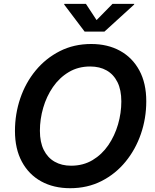

<svg xmlns="http://www.w3.org/2000/svg" viewBox="-20 -966 806 996"><path d="M343.8 10.3Q258.3 10.3 193.8 -25.1Q129.4 -60.5 93.5 -127.2Q57.6 -193.8 57.6 -286.6Q57.6 -375 85.2 -456.1Q112.8 -537.1 165 -600.3Q217.3 -663.6 290.3 -700.7Q363.3 -737.8 453.1 -737.8Q538.6 -737.8 602.8 -702.4Q667 -667 702.9 -600.6Q738.8 -534.2 738.8 -440.9Q738.8 -352.1 710.9 -271.2Q683.1 -190.4 631.1 -127Q579.1 -63.5 506.3 -26.6Q433.6 10.3 343.8 10.3ZM348.6 -106.4Q411.6 -106.4 460.2 -135.5Q508.8 -164.6 542 -213.1Q575.2 -261.7 592.3 -320.8Q609.4 -379.9 609.4 -439.9Q609.4 -499.5 589.4 -539.8Q569.3 -580.1 533.2 -600.6Q497.1 -621.1 447.8 -621.1Q385.3 -621.1 336.7 -592Q288.1 -563 254.6 -514.4Q221.2 -465.8 204.1 -406.7Q187 -347.7 187 -287.6Q187 -228.5 207 -188.2Q227.1 -147.9 263.4 -127.2Q299.8 -106.4 348.6 -106.4ZM425.8 -945.8 481 -861.8 563.5 -945.8H676.3L675.8 -942.4L522 -802.2H418.9L313 -942.4L313.5 -945.8Z"/></svg>

Font: Inter 17pt SemiBold
Style: Italic
Weight: 600
Italic angle: -9.3988°
Version: Version 4.001;git-66647c0bb